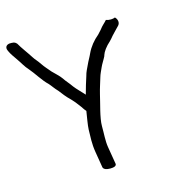

<svg xmlns="http://www.w3.org/2000/svg" viewBox="-157 -778 863 852"><g transform="rotate(-15 274.0 -352.0)"><path d="M275.3 -41 262 -120.8C257.1 -150.3 260.6 -184.4 260.1 -217.2C259.6 -254.4 280 -319 287.9 -355.4C295.6 -387.2 301.7 -402 309.1 -428C313.2 -443 319.9 -454.9 326.3 -469.9C331.8 -483 343.4 -499.8 351 -515.4L351.2 -516L351.2 -517.7C356.7 -534.3 370.1 -553 392.3 -572.9C398 -578.7 403.8 -585.3 409.8 -592.8C419.7 -604.5 427 -609.7 438.1 -622.5L444.7 -629.3C455.5 -641.2 450.9 -658.4 440.4 -668.1C431.4 -663.8 413.3 -662.5 398.8 -668C385.1 -652.2 379.7 -650.9 365.2 -631.6C359.8 -625.7 354.4 -619.8 348.9 -613.8C325.4 -594.4 305.8 -570.4 293.1 -543C287 -528.8 276.5 -512 269.5 -496C263 -481.3 255.3 -469.3 250.2 -448.6C243.1 -427.4 234.5 -398.9 227 -370.8C213.8 -386 192.8 -406 181.9 -420.6C168 -440.8 156.5 -451.5 147.5 -465.9C138.6 -479.7 113.9 -501.3 107 -509C95.2 -523.1 81.2 -537.9 71.3 -553C58.5 -572.4 49.9 -579 41.3 -593C29.1 -612.9 2.6 -647.6 -8.2 -667.8C-10.7 -671.1 -15.3 -674.8 -22 -676.9C-29.2 -678.2 -36.9 -678.1 -43.5 -677.5C-63.5 -673.1 -61.5 -657.2 -56.3 -647.5C-49.2 -631.3 -36.8 -615 -29.5 -604.3C-9 -575.3 -6.5 -565.4 13.7 -542.8C31.6 -522.9 56.2 -481.1 80.1 -459.3C92.2 -445.8 98.3 -434.9 114 -418.5C126.8 -402.2 138 -386.2 158.8 -366.4C177.8 -346.3 179.3 -341.8 193.6 -323.8C196 -320.8 202.3 -309.6 210.7 -300.5C207.7 -281 199.4 -234.5 199.2 -217.7C198.8 -185.9 195.7 -154.5 202.7 -113L214.6 -41C215.3 -37 218.2 -32.6 225.4 -29.5C232 -26.8 240.1 -26 247.5 -26C255.4 -26 263.8 -27 269.6 -30C274.8 -33.2 275.9 -37.2 275.3 -41Z"/></g></svg>

Font: MewTooHand
Style: BdLta
Weight: 400
Designer: Mew Too, Robert Jablonski
Version: Version 0.77